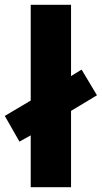

<svg xmlns="http://www.w3.org/2000/svg" viewBox="-33 -780 424 800"><path d="M95 0V-216L48 -190L-13 -297L95 -361V-760H263V-463L307 -490L371 -383L263 -318V0Z"/></svg>

Font: Noto Sans Kannada ExtraBold
Style: Regular
Weight: 800
Designer: Jelle Bosma - Monotype Design Team
Foundry: Monotype Imaging Inc.
Version: Version 2.005; ttfautohint (v1.8.4.7-5d5b)